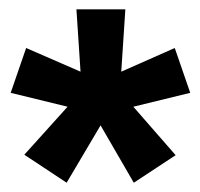

<svg xmlns="http://www.w3.org/2000/svg" viewBox="-20 -708 429 412"><path d="M356.9 -375 267.1 -315.9 195.8 -439 123 -315.9 32.2 -376 125 -479 2.9 -508.8 36.1 -605 152.8 -554.2 144 -688H249L240.2 -554.2L355 -605L388.2 -508.8L266.1 -479Z"/></svg>

Font: Arimo
Style: Bold
Weight: 700
Designer: Steve Matteson
Foundry: Monotype Imaging Inc.
Version: Version 1.33